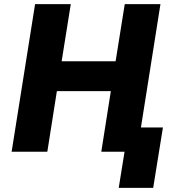

<svg xmlns="http://www.w3.org/2000/svg" viewBox="-20 -731 813 925"><path d="M36 0H208L254 -292H514L468 0H580L552 174H718L765 -117H659L753 -711H581L537 -436H277L321 -711H149Z"/></svg>

Font: Asimov Pro
Style: UltObl
Weight: 900
Designer: Google
Version: Version 2.000980; 2014